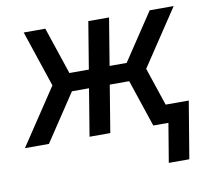

<svg xmlns="http://www.w3.org/2000/svg" viewBox="-81 -608 959 875"><g transform="rotate(-10 398.5 -170.0)"><path d="M631 180 661 0H591L518 -218H428L392 0H296L332 -218H253L108 0H-3L170 -260L83 -520H183L256 -302H346L382 -520H478L442 -302H521L666 -520H777L604 -260L663 -84H770L726 180Z"/></g></svg>

Font: Iosevka Aile Medium
Style: Italic
Weight: 500
Italic angle: -9°
Designer: Belleve Invis
Foundry: Belleve Invis
Version: Version 31.1.0; ttfautohint (v1.8.4)